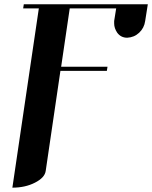

<svg xmlns="http://www.w3.org/2000/svg" viewBox="-20 -635 702 886"><path d="M37.1 231 159.2 -596.2H86.9L89.8 -615.2H662.1L649.9 -538.1Q645.5 -505.9 622.1 -483.9Q599.1 -462.4 566.9 -460.9Q538.1 -460.9 521 -483.9Q506.8 -504.9 506.8 -526.9V-538.1L516.1 -596.2H301.8L262.2 -327.1H476.1L473.1 -308.1H258.8L190.9 153.8Q186.5 185.1 141.1 208Q96.2 231 37.1 231Z"/></svg>

Font: Hjet
Style: Italic
Weight: 400
Designer: T. Christopher White
Version: Version 1.2